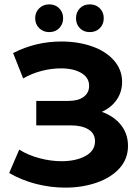

<svg xmlns="http://www.w3.org/2000/svg" viewBox="-20 -848 643 879"><path d="M566 -180Q566 -121 527.5 -78Q489 -35 423 -12Q357 11 279 11Q213 11 147 -5.5Q81 -22 22 -56L68 -163Q110 -137 161.5 -123.5Q213 -110 261 -110Q328 -110 371.5 -134Q415 -158 415 -201Q415 -237 385 -255.5Q355 -274 304 -274H146V-386H293Q338 -386 363 -404.5Q388 -423 388 -455Q388 -493 352 -514Q316 -535 259 -535Q216 -535 171 -523.5Q126 -512 86 -489L40 -605Q143 -658 261 -658Q337 -658 400.5 -636Q464 -614 501.5 -571.5Q539 -529 539 -473Q539 -427 514 -391Q489 -355 446 -336Q502 -316 534 -275.5Q566 -235 566 -180ZM205.5 -701Q178 -701 159.5 -719Q141 -737 141 -764.5Q141 -792 159.5 -810Q178 -828 205.5 -828Q233 -828 251 -810Q269 -792 269 -764.5Q269 -737 251 -719Q233 -701 205.5 -701ZM391 -701Q363 -701 345.5 -719Q328 -737 328 -764.5Q328 -792 345.5 -810Q363 -828 391 -828Q419 -828 437 -810Q455 -792 455 -764.5Q455 -737 437 -719Q419 -701 391 -701Z"/></svg>

Font: Montserrat Ace
Style: Bold
Weight: 700
Designer: Julieta Ulanovsky
Foundry: Julieta Ulanovsky
Version: Version 1